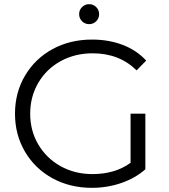

<svg xmlns="http://www.w3.org/2000/svg" viewBox="-20 -896 813 922"><path d="M607 -350H678V-83Q629 -40 562 -17Q495 6 421 6Q316 6 232 -40Q148 -86 100 -167.5Q52 -249 52 -350Q52 -451 100 -532.5Q148 -614 232 -660Q316 -706 422 -706Q502 -706 569 -680.5Q636 -655 682 -605L636 -558Q553 -640 425 -640Q340 -640 271.5 -602.5Q203 -565 164 -498.5Q125 -432 125 -350Q125 -268 164 -202Q203 -136 271 -98Q339 -60 424 -60Q532 -60 607 -114ZM360 -828Q360 -848 374 -862Q388 -876 408 -876Q428 -876 442 -862Q456 -848 456 -828Q456 -808 442 -794Q428 -780 408 -780Q388 -780 374 -794Q360 -808 360 -828Z"/></svg>

Font: Montserrat-Regular
Style: Regular
Weight: 400
Version: Version 7.200